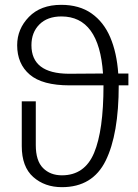

<svg xmlns="http://www.w3.org/2000/svg" viewBox="-20 -763 572 794"><path d="M236 11Q165 11 117.5 -31Q70 -73 70 -159V-344H128V-163Q128 -98 158 -68Q188 -38 236 -38Q330 -38 369 -130.5Q408 -223 408 -410H268Q155 -410 103 -454.5Q51 -499 51 -576Q51 -643 99.5 -693Q148 -743 233 -743Q308 -743 358.5 -707.5Q409 -672 436 -608.5Q463 -545 469 -459H511V-410H471Q471 -208 417 -98.5Q363 11 236 11ZM264 -458 406 -459Q390 -695 234 -695Q176 -695 143 -662Q110 -629 110 -576Q110 -459 264 -458Z"/></svg>

Font: Trujillo Light
Style: Regular
Weight: 300
Designer: Fira Sans original fonts by bBox Type GmbH, Carrois Corporate GbR, & Edenspiekermann AG / Changes by Cristiano Sobral
Foundry: Fira Sans original fonts by bBox Type GmbH, Carrois Corporate GbR, & Edenspiekermann AG / Changes by Cristiano Sobral
Version: Version 4.301;July 28, 2020;FontCreator 13.0.0.2655 64-bit